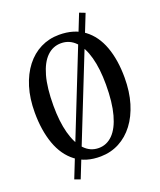

<svg xmlns="http://www.w3.org/2000/svg" viewBox="-166 -937 949 1138"><g transform="rotate(-20 308.0 -368.0)"><path d="M472 -834 508 -820 143 98 107 85ZM303 11Q209 12.5 146.5 -35Q84 -82.5 53.2 -168.5Q22.5 -254.5 22.5 -367Q22.5 -455.5 44.2 -526.2Q66 -597 105.2 -647.5Q144.5 -698 198 -724.8Q251.5 -751.5 315 -751.5Q409 -751.5 471 -705.2Q533 -659 563.5 -575.5Q594 -492 594 -380Q594 -292 572.5 -220.5Q551 -149 512 -97.5Q473 -46 419.8 -18Q366.5 10 303 11ZM308.5 -40Q359 -40 396.8 -78Q434.5 -116 455.2 -191.5Q476 -267 476 -379.5Q476 -480 456.2 -552Q436.5 -624 399 -662.2Q361.5 -700.5 308.5 -700.5Q257.5 -700.5 219.8 -664Q182 -627.5 161.2 -553.8Q140.5 -480 140.5 -367Q140.5 -267.5 160.2 -194Q180 -120.5 217.5 -80.2Q255 -40 308.5 -40Z"/></g></svg>

Font: Merriweather 24pt SemiCondensed
Style: Regular
Weight: 400
Width: 4
Designer: Eben Sorkin
Foundry: Eben Sorkin
Version: Version 2.100